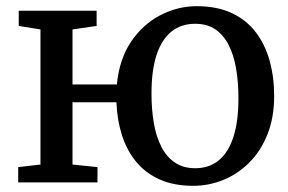

<svg xmlns="http://www.w3.org/2000/svg" viewBox="-20 -590 933 621"><path d="M605.1 11Q542.7 11 496.8 -9.4Q451 -29.7 420.7 -66.4Q390.4 -103 374.6 -152.3Q358.8 -201.6 356.6 -259.2H214.5V-57.8L295.3 -49.5V0H38.9V-49.5L110.9 -57.8V-494.8L40.6 -506.1V-555.3H292.5V-506.1L214.5 -494.8V-316.8H358Q365.8 -398.5 403.9 -455Q442 -511.5 498.3 -540.7Q554.7 -570 616.2 -570Q681.8 -570 729.1 -547.9Q776.4 -525.9 806.8 -486.3Q837.3 -446.6 852 -393.8Q866.7 -340.9 866.7 -279.7Q866.7 -209.2 844.9 -155Q823.2 -100.9 785.9 -63.8Q748.6 -26.7 701.9 -7.9Q655.1 11 605.1 11ZM611.4 -45.9Q656 -45.9 687.2 -71.1Q718.4 -96.3 734.8 -146.6Q751.2 -196.9 751.2 -272Q751.2 -323.5 743.8 -367.3Q736.4 -411.1 719.9 -443.8Q703.5 -476.5 676.8 -494.8Q650.1 -513.1 611.4 -513.1Q566.4 -513.1 534.8 -488.1Q503.3 -463 486.6 -413Q470 -362.9 470 -287Q470 -235 477.7 -191Q485.5 -147 502.2 -114.6Q519 -82.1 546.1 -64Q573.2 -45.9 611.4 -45.9Z"/></svg>

Font: Merriweather 7pt Light
Style: Regular
Weight: 300
Designer: Eben Sorkin
Foundry: Eben Sorkin
Version: Version 2.200;gftools[0.9.31]